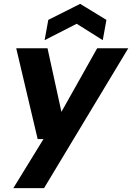

<svg xmlns="http://www.w3.org/2000/svg" viewBox="-20 -754 684 994"><path d="M49 220 205 -34H175L64 -504H226L298 -175L483 -504H644L208 220ZM211 -546 230 -651 395 -734 531 -651 512 -546 377 -631Z"/></svg>

Font: DM Sans Black
Style: Italic
Weight: 900
Italic angle: -10°
Designer: Colophon Foundry, Jonny Pinhorn
Foundry: Colophon Foundry
Version: Version 4.004;gftools[0.9.30]